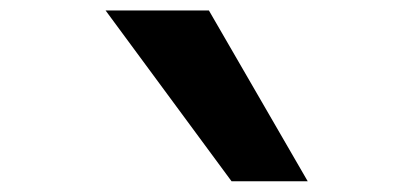

<svg xmlns="http://www.w3.org/2000/svg" viewBox="-20 -868 790 367"><path d="M181.8 -848H379.3L568.2 -521.5H422.6Z"/></svg>

Font: Martian Mono SemiExpanded
Style: Regular
Weight: 400
Width: 6
Monospace: yes
Designer: Roman Shamin
Foundry: Evil Martians
Version: Version 1.000